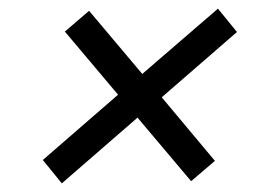

<svg xmlns="http://www.w3.org/2000/svg" viewBox="-20 -525 628 444"><path d="M422 -106 298 -253 123 -101 79 -155 253 -306 130 -452 186 -500 309 -354 484 -505 528 -451 354 -300 477 -153Z"/></svg>

Font: Inria Sans
Style: Italic
Weight: 400
Italic angle: -10°
Designer: Black Foundry Team
Foundry: Black Foundry
Version: Version 1.2; ttfautohint (v1.8.3)